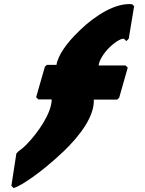

<svg xmlns="http://www.w3.org/2000/svg" viewBox="-20 -783 727 962"><path d="M567 -284 577 -293 620 -444 609 -455H474C477 -481 500 -518 530 -547C557 -573 594 -596 603 -587L613 -577L625 -589L652 -752L642 -762H640C559 -769 459 -707 383 -634L374 -625C315 -569 270 -505 263 -458H215L205 -449L161 -296L172 -285H239C239 -218 172 -119 111 -57C97 -43 83 -32 70 -23V-22L62 -14L37 148L48 159L51 158C88 148 193 75 287 -14C293 -20 293 -19 296 -22C381 -103 454 -201 450 -284ZM287 -10C288 -11 286 -9 287 -10Z"/></svg>

Font: Hussar Woodtype
Style: Ultra
Weight: 900
Foundry: Cannot Into Space Fonts
Version: Version 1.07